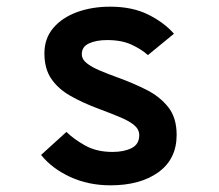

<svg xmlns="http://www.w3.org/2000/svg" viewBox="-20 -543 656 575"><path d="M311 12Q244.5 12 190 -13.2Q135.5 -38.5 103 -79L179 -148Q200 -127 234.5 -107.5Q269 -88 317 -88Q351.5 -88 374.2 -99.5Q397 -111 397 -138Q397 -155 383 -167.2Q369 -179.5 342 -191Q315 -202.5 276 -217Q227.5 -235 190.8 -256Q154 -277 133.5 -307.2Q113 -337.5 113 -383Q113 -427.5 139.2 -458.8Q165.5 -490 210.2 -506.5Q255 -523 310 -523Q376 -523 423.5 -499.5Q471 -476 501 -442L423 -378Q403.5 -395.5 374 -409.2Q344.5 -423 301 -423Q268 -423 246.5 -413Q225 -403 225 -381Q225 -365.5 239.8 -353.8Q254.5 -342 279.5 -331.5Q304.5 -321 335 -310Q379 -294 418.8 -274Q458.5 -254 483.8 -222.2Q509 -190.5 509 -139Q509 -67 454.8 -27.5Q400.5 12 311 12Z"/></svg>

Font: Overpass Mono Light
Style: Regular
Weight: 300
Monospace: yes
Designer: Delve Withrington, Dave Bailey
Foundry: Delve Fonts LLC
Version: Version 4.000